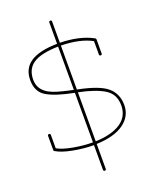

<svg xmlns="http://www.w3.org/2000/svg" viewBox="-165 -843 882 1100"><g transform="rotate(-20 275.5 -293.5)"><path d="M271 -742Q271 -751 279.5 -751Q288 -751 288 -742V-613Q406 -611 486 -568Q492 -565 492 -560V-474Q492 -465 483.5 -465Q475 -465 475 -474V-555Q403 -594 288 -596V-328Q419 -302 466 -261Q513 -220 513 -152Q513 -84 455 -42Q397 0 288 4V155Q288 164 279.5 164Q271 164 271 155V5Q211 5 145.5 -7.5Q80 -20 46 -41Q42 -43 42 -48V-134Q42 -143 50.5 -143Q59 -143 59 -134V-53Q93 -34 154 -23Q215 -12 271 -12V-314Q159 -336 107 -367Q55 -398 55 -469Q55 -540 108 -575.5Q161 -611 271 -613ZM288 -311V-12Q388 -16 442 -52.5Q496 -89 496 -156.5Q496 -224 443.5 -257Q391 -290 288 -311ZM72 -466Q72 -416 111 -386Q141 -362 210 -346Q232 -340 271 -332V-596Q168 -594 120 -563Q72 -532 72 -466Z"/></g></svg>

Font: Flamenco Light
Style: Regular
Weight: 300
Designer: Luciano Vergara
Foundry: Luciano Vergara
Version: Version 1.003